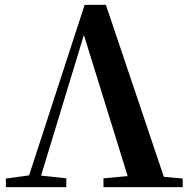

<svg xmlns="http://www.w3.org/2000/svg" viewBox="-20 -765 774 785"><path d="M727 -35V0H403V-36L502 -45L323 -622L148 -47L251 -36V0H4V-35L99 -48L326 -745H413L650 -42Z"/></svg>

Font: Source Han Serif JP
Style: Bold
Weight: 700
Designer: Ryoko NISHIZUKA  (kana & ideographs); Frank Grießhammer (Latin, Greek & Cyrillic); Wenlong ZHANG  (bopomofo); Sandoll Co
Foundry: Adobe Systems Incorporated
Version: Version 1.000;PS 1;hotconv 16.6.53;makeotf.lib2.5.65590